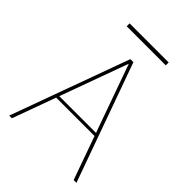

<svg xmlns="http://www.w3.org/2000/svg" viewBox="-237 -954 1070 1070"><g transform="rotate(45 297.5 -419.0)"><path d="M33 0 288 -700H312L563 0H541L300 -676L54 0ZM132 -256 141 -274H457L466 -256ZM144 -815V-838H452V-815Z"/></g></svg>

Font: DM Sans 18pt Thin
Style: Regular
Weight: 250
Designer: Colophon Foundry, Jonny Pinhorn
Foundry: Colophon Foundry
Version: Version 4.004;gftools[0.9.30]